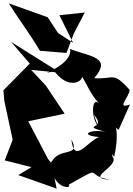

<svg xmlns="http://www.w3.org/2000/svg" viewBox="-46 -1035 788 1135"><path d="M62 0 289 80 255 -86C252 86 386 84 360 57C580 -66 444 2 604 27C448 21 667 -53 619 -109C615 -156 536 -219 629 -108C668 -288 616 -296 655 -267L722 -417C635 -386 722 -466 720 -504C619 -618 626 -563 511 -573C619 -698 487 -700 365 -746C370 -749 395 -677 232 -605L291 -617L20 -787L130 -659L-26 -501L-20 -436L29 -209L-18 -87L140 -47ZM509 -356C594 -265 415 -302 581 -254C504 -276 407 -237 539 -225C469 -198 392 -62 376 -210C435 -100 300 -171 256 -72L237 -97L121 -318L336 -363L225 -529L138 -622L280 -608C375 -487 475 -574 426 -600C459 -560 487 -476 540 -424C493 -468 493 -333 533 -291ZM297 -840 236 -933 6 -1015C64 -923 131 -834 190 -735L347 -722L390 -836L455 -961L305 -945L386 -782Z"/></svg>

Font: Asimov Silicon
Style: Regular
Weight: 400
Designer: Google
Version: Version 2.000980; 2014